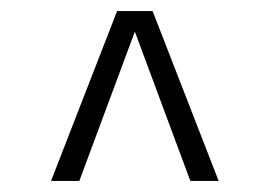

<svg xmlns="http://www.w3.org/2000/svg" viewBox="-20 -706 486 346"><path d="M72 -380 191 -686H255L374 -380H323L223 -649L123 -380Z"/></svg>

Font: Archivo ExtraCondensed Thin
Style: Regular
Weight: 250
Width: 2
Designer: Hector Gatti
Foundry: Omnibus-Type
Version: Version 2.001